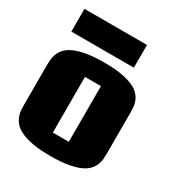

<svg xmlns="http://www.w3.org/2000/svg" viewBox="-204 -1032 1135 1200"><g transform="rotate(30 363.0 -432.5)"><path d="M272.5 -115.7H387.7V-517.6H272.5ZM333 19Q259.8 19 208.7 10.3Q157.7 1.5 124 -13.2Q90.3 -27.8 71.5 -47.4Q52.7 -66.9 43.5 -87.9Q34.2 -108.9 32 -130.6Q29.8 -152.3 29.8 -171.9V-464.8Q29.8 -484.4 32 -506.1Q34.2 -527.8 43.5 -549.1Q52.7 -570.3 71.5 -589.6Q90.3 -608.9 124 -623.5Q157.7 -638.2 208.7 -647Q259.8 -655.8 333 -655.8Q405.8 -655.8 456.3 -647Q506.8 -638.2 539.8 -623.5Q572.8 -608.9 591.1 -589.6Q609.4 -570.3 618.2 -549.1Q627 -527.8 628.7 -506.1Q630.4 -484.4 630.4 -464.8V-171.9Q630.4 -152.3 628.7 -130.6Q627 -108.9 618.2 -87.9Q609.4 -66.9 591.1 -47.4Q572.8 -27.8 539.8 -13.2Q506.8 1.5 456.3 10.3Q405.8 19 333 19ZM508.3 -884.3V-720.2H57.1V-884.3Z"/></g></svg>

Font: Coda Caption ExtraBold
Style: Regular
Weight: 800
Designer: vernon adams
Foundry: vernon adams
Version: Version 1.002